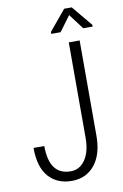

<svg xmlns="http://www.w3.org/2000/svg" viewBox="-98 -945 647 1011"><g transform="rotate(-10 225.5 -440.0)"><path d="M90.8 -195.8Q90.8 -40.5 205.1 -40.5Q252.9 -40 282.7 -83Q312.5 -126 312.5 -201.2V-710.9H370.6V-201.2Q370.6 -102.1 325.2 -45.9Q279.8 10.3 202.1 10.3Q125 10.3 79.1 -41Q33.2 -92.3 33.2 -195.8ZM450.7 -771H400.4L339.4 -852.1L279.3 -771H229.5V-781.2L319.3 -889.6H359.9L450.7 -780.3Z"/></g></svg>

Font: RobotoCondensed-Light
Style: Light
Weight: 300
Designer: Google
Version: Version 1.200311; 2013